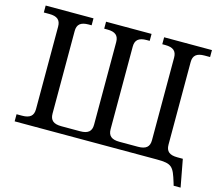

<svg xmlns="http://www.w3.org/2000/svg" viewBox="-113 -849 1296 1121"><g transform="rotate(15 535.0 -288.5)"><path d="M232 -101V-600C232 -640 253 -658 301 -658H319V-700H30V-658H63C111 -658 132 -640 132 -600V-101C132 -61 111 -43 63 -43H30V0H889C982 0 991 15 1019 106L1024 123H1066L1035 -43H1002C954 -43 933 -61 933 -101V-600C933 -640 954 -658 1002 -658H1035V-700H746V-658H764C812 -658 833 -640 833 -600V-101C833 -61 812 -43 764 -43H652C604 -43 583 -61 583 -101V-600C583 -640 604 -658 652 -658H670V-700H395V-658H414C462 -658 483 -640 483 -600V-101C483 -61 462 -43 414 -43H301C253 -43 232 -61 232 -101Z"/></g></svg>

Font: LT Superior Serif Medium
Style: Regular
Weight: 500
Designer: Daniel Lyons
Foundry: LyonsType
Version: Version 2.120;FEAKit 1.0